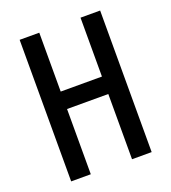

<svg xmlns="http://www.w3.org/2000/svg" viewBox="-131 -878 811 910"><g transform="rotate(-20 274.5 -423.0)"><path d="M478 -66H379V-395H171V-66H72V-780H171V-483H379V-780H478Z"/></g></svg>

Font: Noto Sans Malayalam UI ExtraCondensed Medium
Style: Regular
Weight: 500
Width: 2
Designer: Jelle Bosma - Monotype Design Team
Foundry: Monotype Imaging Inc.
Version: Version 2.104; ttfautohint (v1.8.4.7-5d5b)